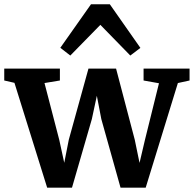

<svg xmlns="http://www.w3.org/2000/svg" viewBox="-23 -876 912 904"><path d="M-3 -497V-553H259V-497L186.5 -485L256 -217.5L279.5 -109.5L301 -218.5L393.5 -553H523.5L611.5 -218L634 -109L659.5 -217.5L725.5 -484L653 -497V-553H869.5V-497L814.5 -485L663 7.5H544.5L454 -315.5L433 -425L409.5 -315.5L316 7.5H199L45 -486ZM308 -614.5 261 -651 405.5 -856H494L638 -650.5L590.5 -614.5L449.5 -759Z"/></svg>

Font: Merriweather 24pt
Style: Bold
Weight: 700
Designer: Eben Sorkin
Foundry: Eben Sorkin
Version: Version 2.100